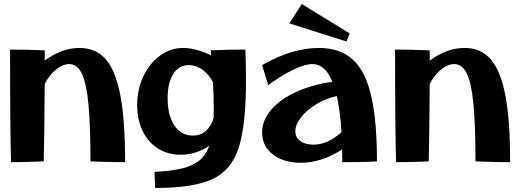

<svg xmlns="http://www.w3.org/2000/svg" viewBox="-20 -803 2582 953"><path d="M429 -2Q429 -181 419 -286Q409 -391 386 -438Q363 -485 324 -485Q292 -485 259 -458.5Q226 -432 202 -387Q200 -108 197 -2Q113 2 35 2Q30 -140 30 -557Q116 -557 202 -553V-502Q286 -565 375 -565Q457 -565 506 -507.5Q555 -450 578 -326.5Q601 -203 601 2Q519 2 429 -2Z M1019 -80Q954 -35 877 -35Q813 -35 764 -66Q715 -97 688 -152.5Q661 -208 661 -281Q661 -359 691.5 -424Q722 -489 774.5 -527Q827 -565 889 -565Q952 -565 1028 -528L1026 -553Q1105 -557 1198 -557Q1201 -472 1201 -405Q1201 -181 1164.5 -69Q1128 43 1033.5 86.5Q939 130 750 130L747 50Q831 46 884 33Q937 20 970 -7Q1003 -34 1019 -80ZM937 -130Q974 -130 1000.5 -152Q1027 -174 1040 -216L1041 -266Q1041 -327 1037 -395Q1018 -433 985.5 -456.5Q953 -480 917 -480Q868 -480 840 -436Q812 -392 812 -315Q812 -230 846 -180Q880 -130 937 -130Z M1678 -61Q1575 5 1473 5Q1388 5 1334.5 -36.5Q1281 -78 1281 -145Q1281 -205 1325.5 -257.5Q1370 -310 1449.5 -346.5Q1529 -383 1630 -397Q1594 -485 1531 -485Q1493 -485 1433 -456Q1373 -427 1311 -380L1281 -480Q1430 -565 1563 -565Q1667 -565 1730 -508.5Q1793 -452 1822 -329Q1851 -206 1851 -2Q1799 2 1679 2ZM1536 -85Q1607 -85 1675 -147Q1669 -249 1652 -326Q1601 -316 1553.5 -288Q1506 -260 1476 -223Q1446 -186 1446 -152Q1446 -121 1470.5 -103Q1495 -85 1536 -85ZM1416 -687 1478 -783 1716 -637 1700 -597Z M2340 -2Q2340 -181 2330 -286Q2320 -391 2297 -438Q2274 -485 2235 -485Q2203 -485 2170 -458.5Q2137 -432 2113 -387Q2111 -108 2108 -2Q2024 2 1946 2Q1941 -140 1941 -557Q2027 -557 2113 -553V-502Q2197 -565 2286 -565Q2368 -565 2417 -507.5Q2466 -450 2489 -326.5Q2512 -203 2512 2Q2430 2 2340 -2Z"/></svg>

Font: Otomanopee One
Style: Regular
Weight: 400
Designer: Das Ende der Wildnis
Foundry: Gutenberg Labo
Version: Version 3.005